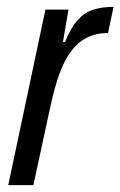

<svg xmlns="http://www.w3.org/2000/svg" viewBox="-20 -538 350 558"><path d="M4 0 112 -510H179L163 -416H169Q186 -458 206 -480Q226 -502 251.5 -510Q277 -518 310 -518L294 -442Q258 -442 231.5 -428Q205 -414 185.5 -387.5Q166 -361 152 -321.5Q138 -282 127 -231L77 0Z"/></svg>

Font: Saira Condensed
Style: Italic
Weight: 400
Width: 3
Italic angle: -12°
Designer: Hector Gatti with collaboration of the Omnibus-Type team
Foundry: Omnibus-Type
Version: Version 1.100